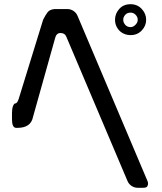

<svg xmlns="http://www.w3.org/2000/svg" viewBox="-20 -790 768 913"><path d="M185 -696 69 -320Q62 -298 52 -298Q47 -298 42 -286Q37 -273 37 -254V-223Q37 -182 57 -182H63Q127 -182 137 -234L241 -605Q247 -633 267 -633Q289 -633 296 -614L586 70Q592 85 605.5 94Q619 103 635 103H660Q676 103 680 96.5Q684 90 684 84Q684 77 681 70L349 -714Q343 -729 329.5 -738Q316 -747 300 -747H240Q217 -745 207 -732.5Q197 -720 185 -696ZM551 -641Q572 -623 601 -623Q633 -623 654 -645Q675 -667 675 -696Q675 -725 654 -747.5Q633 -770 601 -770Q567 -770 547 -747.5Q527 -725 527 -696Q527 -664 551 -641ZM601 -661Q585 -661 575.5 -672Q566 -683 566 -696Q566 -709 575.5 -719.5Q585 -730 601 -730Q615 -730 625 -719.5Q635 -709 635 -696Q635 -683 624 -672Q613 -661 601 -661Z"/></svg>

Font: WDXL Lubrifont JP N
Style: Regular
Weight: 400
Designer: [WDXL Lubrifont] Copyright 2020-2022 (c) NightFurySL2001, Skr-ZERO; [ZCOOL QingKe HuangYou] Copyright 2018-2022 (c) The 
Version: Version 2.001;hotconv 1.1.1;makeotfexe 2.6.0